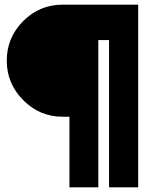

<svg xmlns="http://www.w3.org/2000/svg" viewBox="-20 -720 679 824"><path d="M249 -700Q150 -700 80 -630Q9 -559 9 -460Q9 -361 80 -290Q150 -219 249 -219H278V84H402V-548H448V84H573V-700H278Z"/></svg>

Font: Unageo
Style: ExtraBold
Weight: 800
Designer: Richard Sepsi
Foundry: Richard Sepsi
Version: Version 2.000